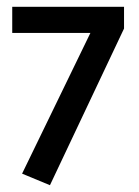

<svg xmlns="http://www.w3.org/2000/svg" viewBox="-20 -529 408 565"><path d="M345 -509V-445L127 16L45 -18L246 -432H16V-509Z"/></svg>

Font: Mukta Malar Medium
Style: Regular
Weight: 500
Designer: Aadarsh Rajan, Girish Dalvi, Yashodeep Gholap
Foundry: Ek Type
Version: Version 2.538;PS 1.000;hotconv 16.6.51;makeotf.lib2.5.65220;